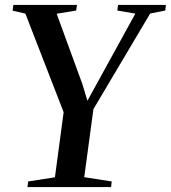

<svg xmlns="http://www.w3.org/2000/svg" viewBox="-20 -763 696 783"><path d="M92 0 95 -23 204 -40 239.5 -305.5 83.5 -707.5 31.5 -719.5 34.5 -743H294L290.5 -720L211 -707L316 -420L336.5 -352L370 -413L532 -707.5L458.5 -720L461.5 -743H656.5L654 -720L592.5 -708L361 -318L323.5 -40.5L435.5 -23L433 0Z"/></svg>

Font: Merriweather 120pt Medium
Style: Italic
Weight: 500
Italic angle: -7.8°
Version: Version 2.101